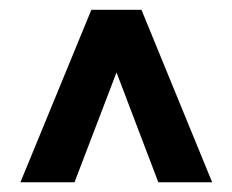

<svg xmlns="http://www.w3.org/2000/svg" viewBox="-20 -731 478 395"><path d="M305.7 -356 219.7 -582 133.3 -356H22L168 -710.9H271L416.5 -356Z"/></svg>

Font: Vazirmatn RD FD
Style: Bold
Weight: 700
Designer: Saber Rastikerdar
Foundry: Saber Rastikerdar
Version: Version 33.003